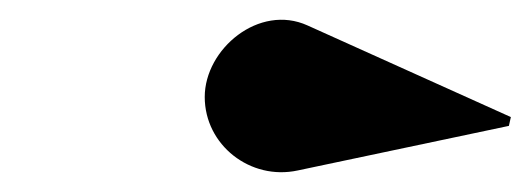

<svg xmlns="http://www.w3.org/2000/svg" viewBox="-20 -854 542 196"><path d="M284 -680 499.5 -725.5 501.5 -734.5 294 -828C244.5 -850.5 189 -804 189 -755C189 -706 235.5 -669.5 284 -680Z"/></svg>

Font: Bodoni* 24pt Fatface
Style: Italic
Weight: 900
Italic angle: -13°
Version: Version 2.3